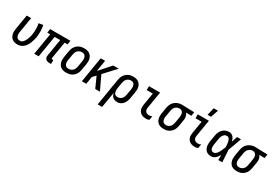

<svg xmlns="http://www.w3.org/2000/svg" viewBox="67 -1973 4891 3407"><g transform="rotate(30 2512.0 -270.0)"><path d="M208 8Q179 8 151.5 2Q124 -4 101.5 -19Q79 -34 64.5 -57Q50 -80 43 -107Q36 -134 36.5 -162.5Q37 -191 42 -221L92 -520H183L131 -207Q128 -192 127 -176Q126 -160 128.5 -145Q131 -130 137 -116Q143 -102 153 -91.5Q163 -81 178 -76.5Q193 -72 209 -72Q225 -72 241 -79Q257 -86 269 -98.5Q281 -111 290.5 -126Q300 -141 307.5 -156Q315 -171 320.5 -187Q326 -203 331 -219Q336 -235 339.5 -251Q343 -267 346 -283Q355 -341 354 -397.5Q353 -454 342 -508L430 -523Q442 -462 443.5 -398.5Q445 -335 435 -271Q429 -240 420.5 -209Q412 -178 399.5 -148Q387 -118 369.5 -90Q352 -62 327 -39Q302 -16 270.5 -4Q239 8 208 8Z M895 8H862Q840 8 819.5 2.5Q799 -3 785.5 -17Q772 -31 767.5 -51.5Q763 -72 766 -93L824 -440H710L637 0H546L619 -440H559L572 -520H988L975 -440H915L857 -93Q856 -89 857 -85Q858 -81 860.5 -78Q863 -75 867 -73.5Q871 -72 876 -72H896Z M1204 8Q1175 8 1147 2Q1119 -4 1096 -19Q1073 -34 1058 -56.5Q1043 -79 1036 -106Q1029 -133 1029 -162Q1029 -191 1034 -221L1054 -341Q1058 -365 1066 -390Q1074 -415 1089 -437.5Q1104 -460 1124.5 -478Q1145 -496 1169 -507.5Q1193 -519 1218.5 -523.5Q1244 -528 1269 -528Q1298 -528 1326 -522Q1354 -516 1377 -501Q1400 -486 1415.5 -463.5Q1431 -441 1438 -414Q1445 -387 1444.5 -358Q1444 -329 1439 -299L1419 -179Q1415 -155 1407 -130Q1399 -105 1384.5 -82.5Q1370 -60 1349.5 -42Q1329 -24 1305 -12.5Q1281 -1 1255 3.5Q1229 8 1204 8ZM1205 -72Q1228 -72 1251 -80.5Q1274 -89 1291 -106.5Q1308 -124 1317.5 -147Q1327 -170 1331 -193L1351 -313Q1353 -329 1354 -345Q1355 -361 1352 -376Q1349 -391 1343 -405Q1337 -419 1326 -429Q1315 -439 1300 -443.5Q1285 -448 1269 -448Q1246 -448 1222.5 -439.5Q1199 -431 1182 -413.5Q1165 -396 1156 -373Q1147 -350 1143 -327L1123 -207Q1120 -191 1119 -175Q1118 -159 1121 -144Q1124 -129 1130 -115Q1136 -101 1147 -91Q1158 -81 1173.5 -76.5Q1189 -72 1205 -72Z M1892 0H1796L1698 -218L1637 -153L1612 0H1522L1608 -520H1698L1660 -290L1864 -520H1978L1758 -283Z M1970 215 2062 -341Q2066 -365 2074 -389.5Q2082 -414 2096.5 -436.5Q2111 -459 2131 -477Q2151 -495 2174.5 -507Q2198 -519 2223 -523.5Q2248 -528 2272 -528Q2301 -528 2329 -522Q2357 -516 2379.5 -501Q2402 -486 2417 -463Q2432 -440 2439 -413Q2446 -386 2445 -357.5Q2444 -329 2439 -299L2419 -179Q2416 -157 2409.5 -135Q2403 -113 2393 -92Q2383 -71 2368 -52Q2353 -33 2334 -19Q2315 -5 2291.5 1.5Q2268 8 2246 8Q2221 8 2197 0.5Q2173 -7 2155.5 -23Q2138 -39 2128 -61Q2118 -83 2115 -108L2061 215ZM2209 -72Q2232 -72 2254.5 -81Q2277 -90 2293.5 -108Q2310 -126 2318.5 -148Q2327 -170 2331 -193L2351 -313Q2353 -328 2354 -344Q2355 -360 2352.5 -375.5Q2350 -391 2344.5 -404.5Q2339 -418 2328 -428.5Q2317 -439 2302.5 -443.5Q2288 -448 2273 -448Q2250 -448 2227.5 -439Q2205 -430 2188.5 -412Q2172 -394 2163.5 -372Q2155 -350 2151 -327L2133 -218Q2130 -202 2129 -185Q2128 -168 2129.5 -152Q2131 -136 2136 -121Q2141 -106 2151.5 -94.5Q2162 -83 2177.5 -77.5Q2193 -72 2209 -72Z M2845 8Q2819 8 2793.5 3.5Q2768 -1 2746 -13Q2724 -25 2708 -44Q2692 -63 2684 -87Q2676 -111 2676 -137Q2676 -163 2680 -190L2722 -440H2597V-520H2825L2768 -177Q2765 -156 2768.5 -135Q2772 -114 2785 -99Q2798 -84 2818 -78Q2838 -72 2859 -72Q2874 -72 2888.5 -76Q2903 -80 2916 -88L2903 -8Q2890 0 2875 4Q2860 8 2845 8Z M3201 8Q3172 8 3144 2Q3116 -4 3093.5 -19Q3071 -34 3056.5 -57Q3042 -80 3035 -107Q3028 -134 3028.5 -162.5Q3029 -191 3034 -221L3054 -341Q3058 -365 3066.5 -389Q3075 -413 3089 -435Q3103 -457 3123.5 -475Q3144 -493 3167.5 -504.5Q3191 -516 3216 -522Q3241 -528 3265 -528H3281L3524 -520L3511 -440L3400 -444Q3413 -430 3421 -413Q3429 -396 3432.5 -377.5Q3436 -359 3435.5 -339Q3435 -319 3431 -299L3411 -179Q3407 -155 3399 -130.5Q3391 -106 3377 -83.5Q3363 -61 3343 -43Q3323 -25 3299.5 -13Q3276 -1 3250.5 3.5Q3225 8 3201 8ZM3201 -72Q3224 -72 3246.5 -81Q3269 -90 3285.5 -108Q3302 -126 3310.5 -148Q3319 -170 3323 -193L3343 -313Q3346 -335 3346.5 -357.5Q3347 -380 3339.5 -400Q3332 -420 3315 -433Q3298 -446 3276 -448H3261Q3239 -448 3217 -438Q3195 -428 3179.5 -410.5Q3164 -393 3155 -371Q3146 -349 3143 -327L3123 -207Q3120 -192 3119 -176Q3118 -160 3120.5 -144.5Q3123 -129 3129 -115.5Q3135 -102 3145.5 -91.5Q3156 -81 3171 -76.5Q3186 -72 3201 -72Z M3845 8Q3819 8 3793.5 3.5Q3768 -1 3746 -13Q3724 -25 3708 -44Q3692 -63 3684 -87Q3676 -111 3676 -137Q3676 -163 3680 -190L3722 -440H3597V-520H3825L3768 -177Q3765 -156 3768.5 -135Q3772 -114 3785 -99Q3798 -84 3818 -78Q3838 -72 3859 -72Q3874 -72 3888.5 -76Q3903 -80 3916 -88L3903 -8Q3890 0 3875 4Q3860 8 3845 8ZM3751 -600 3788 -755H3875L3822 -600Z M4174 8Q4146 8 4120 1Q4094 -6 4074 -22Q4054 -38 4042 -61.5Q4030 -85 4024.5 -111Q4019 -137 4020.5 -165Q4022 -193 4026 -221L4046 -341Q4050 -364 4057 -387.5Q4064 -411 4076.5 -432.5Q4089 -454 4106.5 -473Q4124 -492 4145.5 -504.5Q4167 -517 4191 -522.5Q4215 -528 4239 -528Q4264 -528 4286.5 -517.5Q4309 -507 4324 -489Q4339 -471 4348 -448.5Q4357 -426 4363 -402Q4373 -432 4382.5 -461.5Q4392 -491 4402 -520H4482Q4458 -453 4434 -385.5Q4410 -318 4384 -251Q4389 -188 4391.5 -125.5Q4394 -63 4398 0H4318Q4317 -26 4317.5 -52.5Q4318 -79 4318 -105Q4306 -85 4292 -65Q4278 -45 4260 -28.5Q4242 -12 4219.5 -2Q4197 8 4174 8ZM4175 -72Q4190 -72 4204.5 -79.5Q4219 -87 4230.5 -98Q4242 -109 4251 -122.5Q4260 -136 4267.5 -150Q4275 -164 4281.5 -178Q4288 -192 4294.5 -206.5Q4301 -221 4306.5 -235.5Q4312 -250 4318 -265Q4317 -284 4315.5 -302.5Q4314 -321 4311.5 -339Q4309 -357 4305 -375Q4301 -393 4293.5 -409Q4286 -425 4272 -436.5Q4258 -448 4239 -448Q4225 -448 4210.5 -443.5Q4196 -439 4184.5 -429.5Q4173 -420 4164.5 -407.5Q4156 -395 4150 -382Q4144 -369 4140.5 -355Q4137 -341 4135 -327L4115 -207Q4113 -193 4111.5 -178Q4110 -163 4111 -148.5Q4112 -134 4115 -120.5Q4118 -107 4126 -95.5Q4134 -84 4147 -78Q4160 -72 4175 -72Z M4701 8Q4672 8 4644 2Q4616 -4 4593.5 -19Q4571 -34 4556.5 -57Q4542 -80 4535 -107Q4528 -134 4528.5 -162.5Q4529 -191 4534 -221L4554 -341Q4558 -365 4566.5 -389Q4575 -413 4589 -435Q4603 -457 4623.5 -475Q4644 -493 4667.5 -504.5Q4691 -516 4716 -522Q4741 -528 4765 -528H4781L5024 -520L5011 -440L4900 -444Q4913 -430 4921 -413Q4929 -396 4932.5 -377.5Q4936 -359 4935.5 -339Q4935 -319 4931 -299L4911 -179Q4907 -155 4899 -130.5Q4891 -106 4877 -83.5Q4863 -61 4843 -43Q4823 -25 4799.5 -13Q4776 -1 4750.5 3.5Q4725 8 4701 8ZM4701 -72Q4724 -72 4746.5 -81Q4769 -90 4785.5 -108Q4802 -126 4810.5 -148Q4819 -170 4823 -193L4843 -313Q4846 -335 4846.5 -357.5Q4847 -380 4839.5 -400Q4832 -420 4815 -433Q4798 -446 4776 -448H4761Q4739 -448 4717 -438Q4695 -428 4679.5 -410.5Q4664 -393 4655 -371Q4646 -349 4643 -327L4623 -207Q4620 -192 4619 -176Q4618 -160 4620.5 -144.5Q4623 -129 4629 -115.5Q4635 -102 4645.5 -91.5Q4656 -81 4671 -76.5Q4686 -72 4701 -72Z"/></g></svg>

Font: Iosevka Medium Oblique
Style: Regular
Weight: 500
Italic angle: -9°
Monospace: yes
Designer: Belleve Invis
Foundry: Belleve Invis
Version: Version 32.5.0; ttfautohint (v1.8.4)